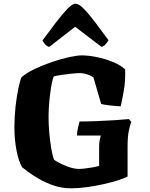

<svg xmlns="http://www.w3.org/2000/svg" viewBox="-20 -1020 810 1040"><path d="M365 0Q316 0 271.5 -15Q227 -30 191 -51Q155 -72 131 -90Q107 -108 100 -114Q81 -146 69.5 -205Q58 -264 58 -329Q58 -386 64 -441Q70 -496 79 -539Q88 -582 96 -601Q123 -625 167 -646Q211 -667 261 -684Q311 -701 354.5 -710.5Q398 -720 423 -720Q458 -720 503 -711Q548 -702 590 -685Q632 -668 658 -644Q660 -583 651 -531.5Q642 -480 634 -444Q600 -446 570.5 -449.5Q541 -453 528 -457L486 -601Q470 -612 450 -618Q430 -624 416 -624Q396 -624 367 -621Q338 -618 311.5 -614Q285 -610 271 -606Q265 -592 260 -565.5Q255 -539 251 -506.5Q247 -474 245 -442Q243 -410 243 -384Q243 -345 247 -300Q251 -255 257.5 -216.5Q264 -178 272 -156Q275 -152 297.5 -139.5Q320 -127 351 -116Q382 -105 408 -105Q420 -105 442 -107.5Q464 -110 485.5 -114Q507 -118 517 -121V-227Q517 -247 520.5 -263.5Q524 -280 526 -286H397Q397 -303 402 -326Q407 -349 411 -362Q454 -362 504.5 -364Q555 -366 602 -369Q649 -372 678 -375L692 -359Q685 -347 678 -313Q671 -279 671 -224V-64Q653 -54 618 -43Q583 -32 538.5 -22Q494 -12 448.5 -6Q403 0 365 0ZM247 -766Q234 -769 224.5 -780Q215 -791 210 -801Q249 -853 283 -898Q317 -943 344.5 -971.5Q372 -1000 389 -1000Q407 -1000 434 -972.5Q461 -945 495 -900Q529 -855 568 -802Q564 -795 554 -782.5Q544 -770 530 -766L387 -875Z"/></svg>

Font: Texturina Black
Style: Regular
Weight: 900
Designer: Guillermo Torres Carreño
Foundry: Omnibus-Type
Version: Version 1.002; ttfautohint (v1.8.3)